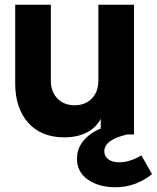

<svg xmlns="http://www.w3.org/2000/svg" viewBox="-20 -566 660 808"><path d="M44 -215V-546H194V-227Q194 -180 221.5 -151.5Q249 -123 294 -123Q339 -123 366.5 -151.5Q394 -180 394 -227V-546H544V0H515Q419 22 419 71Q419 91 435.5 104Q452 117 482 117Q526 117 575 88L620 167Q550 222 466 222Q396 222 350 190Q304 158 304 102Q304 59 331.5 26Q359 -7 404 -25V-66Q383 -27 343.5 -7.5Q304 12 251 12Q153 12 98.5 -49.5Q44 -111 44 -215Z"/></svg>

Font: BLUETTI 2.0
Style: Bold
Weight: 700
Designer: Stijn de Vries
Foundry: tokotype
Version: Version 2.005;October 31, 2023;FontCreator 14.0.0.2814 64-bi